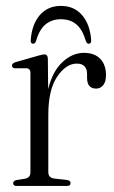

<svg xmlns="http://www.w3.org/2000/svg" viewBox="-20 -614 376 634"><path d="M138 -420.5 139 -320Q154 -379.5 186.8 -409.5Q219.5 -439.5 257 -439.5Q292 -439.5 311 -419.8Q330 -400 330 -366Q330 -344 320.8 -332.8Q311.5 -321.5 297.5 -321.5Q268 -321.5 267.5 -356V-369Q267.5 -404 233.5 -404Q198 -404 168.8 -360.8Q139.5 -317.5 139.5 -234.5V-46Q139.5 -27 158.5 -24.5L202 -19.5Q213 -18 213 -9Q213 0 201.5 0H35Q23.5 0 23.5 -9Q23.5 -16.5 34 -19.5L63 -24Q80.5 -27.5 80.5 -45V-373Q80.5 -387 69 -388.5H28.5Q19.5 -390 19.5 -397.5Q19.5 -404.5 30.5 -408.5L107.5 -430.5Q121 -434.5 126.5 -434.5Q137.5 -434.5 138 -420.5ZM181 -550.5Q151.5 -550.5 130.8 -533.8Q110 -517 99 -478.5Q96 -469.5 89.5 -469.5Q80.5 -469.5 81.5 -481.5Q85 -533 111.2 -563.8Q137.5 -594.5 181 -594.5Q225 -594.5 251.2 -563.8Q277.5 -533 281 -481.5Q281.5 -469.5 273 -469.5Q267 -469.5 263.5 -478.5Q252.5 -516.5 232.2 -533.5Q212 -550.5 181 -550.5Z"/></svg>

Font: Fraunces 144pt Soft Light
Style: Regular
Weight: 300
Version: Version 1.000;[0bf87f6ff]